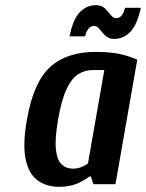

<svg xmlns="http://www.w3.org/2000/svg" viewBox="-20 -710 563 740"><path d="M208 10Q158 10 124 -15.5Q90 -41 78.5 -98Q67 -155 84 -250Q109 -393 173 -451.5Q237 -510 349 -510Q402 -510 438.5 -502.5Q475 -495 509 -480L425 0H340L330 -30H325Q306 -15 277.5 -2.5Q249 10 208 10ZM260 -60Q279 -60 294.5 -66.5Q310 -73 319 -80L382 -440H337Q307 -440 281.5 -424Q256 -408 236.5 -366.5Q217 -325 204 -250Q191 -175 195.5 -134Q200 -93 217.5 -76.5Q235 -60 260 -60ZM421 -560Q399 -560 386 -572.5Q373 -585 364 -597.5Q355 -610 342 -610Q318 -610 308 -570H248Q262 -638 288.5 -664Q315 -690 349 -690Q372 -690 384.5 -677.5Q397 -665 406.5 -652.5Q416 -640 428 -640Q452 -640 462 -680H523Q508 -613 481.5 -586.5Q455 -560 421 -560Z"/></svg>

Font: Cuprum
Style: Bold Italic
Weight: 700
Italic angle: -10°
Designer: Jovanny Lemonad
Foundry: Jovanny Lemonad
Version: Version 3.000